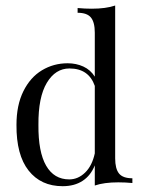

<svg xmlns="http://www.w3.org/2000/svg" viewBox="-20 -652 509 684"><path d="M451.6 -16.9V0Q426.6 -2.4 401.6 -2.4Q350.8 -2.4 317.7 8.9V-62.9Q303.2 -26.6 274.2 -7.7Q245.2 11.3 203.2 11.3Q125.8 11.3 81.9 -44.4Q37.9 -100 38.7 -207.3Q38.7 -277.4 63.3 -327Q87.9 -376.6 129.4 -401.6Q171 -426.6 221 -426.6Q251.6 -426.6 277 -414.9Q302.4 -403.2 317.7 -379V-535.5Q317.7 -572.6 304 -589.5Q290.3 -606.5 256.5 -606.5V-623.4Q282.3 -621 306.5 -621Q357.3 -621 390.3 -632.3V-87.9Q390.3 -50.8 404 -33.9Q417.7 -16.9 451.6 -16.9ZM317.7 -105.6V-346Q296 -408.1 227.4 -408.1Q177.4 -408.1 146.8 -356.9Q116.1 -305.6 116.9 -207.3Q116.1 -110.5 144.4 -61.7Q172.6 -12.9 226.6 -12.9Q258.1 -12.9 283.1 -37.1Q308.1 -61.3 317.7 -105.6Z"/></svg>

Font: Playfair Display
Style: Regular
Weight: 400
Designer: Claus Eggers Sørensen
Foundry: Claus Eggers Sørensen
Version: Version 1.005; ttfautohint (v1.2) -l 10 -r 42 -G 200 -x 21 -